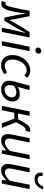

<svg xmlns="http://www.w3.org/2000/svg" viewBox="1244 -2034 777 3356"><g transform="rotate(90 1632.0 -356.5)"><path d="M16.1 9.2Q4.3 9.2 -6.9 7.1Q-18 5 -26.5 1.4L-5.4 -69.5Q-0.4 -68.5 5.2 -67Q10.7 -65.5 16.7 -65.5Q36.7 -65.5 50.3 -87.4Q64 -109.2 75.5 -158.5Q96.5 -241.4 112.2 -322.4Q128 -403.5 141.7 -486H237.5L283.1 -256.4Q288.9 -227.7 293.9 -196.2Q298.8 -164.7 303 -133.7H307Q323.3 -165.7 340 -197Q356.8 -228.4 373.9 -257.2L513.1 -486H609.7L512.5 0H439.1L485.2 -225.8Q488.8 -242.4 494.2 -265.4Q499.5 -288.3 506 -314.4Q512.4 -340.4 519.1 -365.8Q525.7 -391.1 531.3 -411.9H527.3Q509.1 -379 491.8 -344.5Q474.4 -310.1 456.6 -278.2L318.2 -45.5H260.5L214.9 -274.5Q208.9 -308.6 203.9 -342.7Q198.9 -376.8 192.9 -411.9H188.9Q182.7 -361.8 176.5 -318.3Q170.2 -274.7 162 -231.5Q153.7 -188.2 141.6 -137.3Q124 -63.8 93.1 -27.3Q62.2 9.2 16.1 9.2Z M673.5 0 771.3 -486H847.8L750.6 0ZM834 -586.8Q815 -586.8 800.2 -598.6Q785.4 -610.5 785.4 -631.7Q785.4 -656.3 803 -673.2Q820.6 -690.1 843.5 -690.1Q862.9 -690.1 877.5 -678Q892.1 -666 892.1 -643.9Q892.1 -619.4 875 -603.1Q858 -586.8 834 -586.8Z M1095.9 12Q1043 12 1002.6 -10.9Q962.2 -33.8 939.8 -77.5Q917.4 -121.2 917.4 -183.4Q917.4 -251.4 939.6 -308.7Q961.7 -366 999.7 -408.5Q1037.7 -450.9 1086.7 -474.5Q1135.7 -498.1 1188.3 -498.1Q1232.5 -498.1 1264 -481.1Q1295.6 -464.2 1314.2 -438.6L1270.4 -395.2Q1253.6 -415.5 1233.2 -425Q1212.7 -434.6 1183.4 -434.6Q1146.9 -434.6 1113.1 -415Q1079.4 -395.4 1052.9 -361.4Q1026.4 -327.4 1010.9 -282.6Q995.4 -237.9 995.4 -187.9Q995.4 -122.4 1024.2 -87Q1052.9 -51.5 1110.4 -51.5Q1141 -51.5 1169.9 -64.6Q1198.9 -77.8 1218.8 -93.4L1252 -46Q1226.5 -25 1187.1 -6.5Q1147.7 12 1095.9 12Z M1514.5 12Q1446.9 12 1406.2 -24.4Q1365.4 -60.8 1365.4 -125.6Q1365.4 -147.8 1368.7 -167.7Q1371.9 -187.7 1374.9 -199.7L1451.3 -486.1H1528.6L1473.2 -277.4Q1509.4 -300.6 1538.9 -307.4Q1568.4 -314.2 1596.9 -314.2Q1661.7 -314.2 1695.2 -278.8Q1728.8 -243.4 1728.8 -190.3Q1728.8 -133.5 1698.5 -87.6Q1668.2 -41.7 1619.3 -14.8Q1570.5 12 1514.5 12ZM1527.4 -48.6Q1557.8 -48.6 1587.6 -65.4Q1617.5 -82.1 1637 -110.8Q1656.6 -139.4 1656.6 -175.5Q1656.6 -211.7 1635.3 -233Q1614.1 -254.3 1572.9 -254.3Q1548.5 -254.3 1521.7 -247.2Q1494.9 -240.1 1457.1 -215.1Q1449.2 -189.9 1445.2 -170.5Q1441.3 -151.1 1441.3 -135.2Q1441.3 -88.6 1465.4 -68.6Q1489.5 -48.6 1527.4 -48.6Z M1804.8 0 1902.2 -486.1H1978.8L1939 -285.3H2038.4L2100.1 -394.1Q2135.8 -456.1 2167 -475.8Q2198.1 -495.6 2231.6 -495.6Q2248.3 -495.6 2261.1 -490.8L2239.9 -414.3Q2235.9 -416.3 2232.1 -416.6Q2228.4 -417 2222.9 -417Q2207.1 -417 2189.3 -404.1Q2171.5 -391.3 2147.6 -350.2L2090.2 -251.3L2190 0H2111.4L2028.6 -218.1H1924.9L1881.3 0Z M2413.6 12Q2352.6 12 2325.5 -20.8Q2298.3 -53.6 2298.3 -108.9Q2298.3 -126.3 2300.3 -141.2Q2302.3 -156.2 2306.3 -176L2368.3 -486H2444.8L2384 -186.1Q2380.6 -167.2 2378.3 -154.6Q2376 -142 2376 -129.5Q2376 -92.7 2393.7 -73.6Q2411.3 -54.5 2448.9 -54.5Q2476.9 -54.5 2512.4 -75.7Q2547.9 -96.9 2592.7 -142.1L2661 -486H2737.4L2640.8 0H2577.6L2585.3 -73.9H2581.3Q2543 -38.5 2500.3 -13.3Q2457.6 12 2413.6 12Z M2935.6 12Q2874.6 12 2847.5 -20.8Q2820.3 -53.6 2820.3 -108.9Q2820.3 -126.3 2822.3 -141.2Q2824.3 -156.2 2828.3 -176L2890.3 -486H2966.8L2906 -186.1Q2902.6 -167.2 2900.3 -154.6Q2898 -142 2898 -129.5Q2898 -92.7 2915.7 -73.6Q2933.3 -54.5 2970.9 -54.5Q2998.9 -54.5 3034.4 -75.7Q3069.9 -96.9 3114.7 -142.1L3183 -486H3259.4L3162.8 0H3099.6L3107.3 -73.9H3103.3Q3065 -38.5 3022.3 -13.3Q2979.6 12 2935.6 12ZM3084.4 -573.3Q3027.1 -573.3 2999.1 -601Q2971.2 -628.7 2971.2 -680.1Q2971.2 -687.6 2972.5 -697.1Q2973.8 -706.7 2975.2 -714.5H3032.3Q3031.3 -705.6 3030.8 -699.7Q3030.3 -693.7 3030.3 -688.7Q3030.3 -658 3044.9 -642Q3059.6 -626 3093.8 -626Q3124.8 -626 3147.9 -639.3Q3171 -652.6 3187.1 -674.9Q3203.2 -697.2 3213.2 -724.5L3263.8 -721.8Q3252.3 -682.7 3229.3 -648.8Q3206.2 -614.9 3170.5 -594.1Q3134.7 -573.3 3084.4 -573.3Z"/></g></svg>

Font: Source Sans Variable
Style: Italic
Weight: 200
Italic angle: -11°
Designer: Paul D. Hunt
Foundry: Adobe Systems Incorporated
Version: Version 3.006;hotconv 1.0.111;makeotfexe 2.5.65597